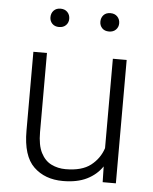

<svg xmlns="http://www.w3.org/2000/svg" viewBox="-52 -766 654 819"><g transform="rotate(5 274.5 -356.5)"><path d="M417.5 0 416 -67.4Q391.6 -31.2 350.1 -10.7Q308.6 9.8 248 9.8Q170.4 9.8 122.6 -36.4Q74.7 -82.5 74.7 -190.4V-528.3H132.8V-189.5Q132.8 -133.3 149.4 -101.1Q166 -68.8 193.8 -55.2Q221.7 -41.5 254.9 -41.5Q324.7 -41.5 362.5 -71Q400.4 -100.6 415 -145.5V-528.3H474.1V0ZM134.3 -681.6Q134.3 -698.7 145 -710.2Q155.8 -721.7 174.3 -721.7Q192.9 -721.7 203.9 -710.2Q214.8 -698.7 214.8 -681.6Q214.8 -665.5 203.9 -654.3Q192.9 -643.1 174.3 -643.1Q155.8 -643.1 145 -654.3Q134.3 -665.5 134.3 -681.6ZM348.1 -681.2Q348.1 -698.2 358.6 -709.7Q369.1 -721.2 388.2 -721.2Q406.7 -721.2 417.7 -709.7Q428.7 -698.2 428.7 -681.2Q428.7 -665 417.7 -653.8Q406.7 -642.6 388.2 -642.6Q369.1 -642.6 358.6 -653.8Q348.1 -665 348.1 -681.2Z"/></g></svg>

Font: Vazirmatn RD ExtraLight
Style: Regular
Weight: 200
Designer: Saber Rastikerdar
Foundry: Saber Rastikerdar
Version: Version 32.102